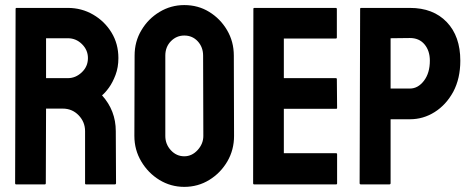

<svg xmlns="http://www.w3.org/2000/svg" viewBox="-20 -727 1863 757"><path d="M156.7 0H43.5Q39.6 0 39.6 -4.9L41.5 -691.9Q41.5 -695.8 45.4 -695.8H247.6Q301.8 -695.8 347.2 -669.4Q392.6 -643.1 419.7 -598.6Q446.8 -554.2 446.8 -498Q446.8 -461.4 435.5 -431.6Q424.3 -401.9 409.4 -381.3Q394.5 -360.8 382.3 -351.1Q436.5 -291 436.5 -210L437.5 -4.9Q437.5 0 432.6 0H319.3Q315.4 0 315.4 -2.9V-210Q315.4 -246.1 290 -272.5Q264.6 -298.8 227.5 -298.8H161.6L160.6 -4.9Q160.6 0 156.7 0ZM247.6 -576.2H161.6V-418.9H247.6Q278.3 -418.9 302.5 -441.9Q326.7 -464.8 326.7 -498Q326.7 -529.8 303.2 -553Q279.8 -576.2 247.6 -576.2Z M706.5 9.8Q653.3 9.8 608.4 -17.6Q564 -44.9 536.9 -90.6Q509.8 -136.2 509.8 -190.9L510.7 -507.8Q510.7 -563.5 537.6 -607.9Q564 -652.8 608.9 -679.9Q653.8 -707 706.5 -707Q761.2 -707 804.7 -680.2Q848.6 -653.3 875.2 -608.2Q901.9 -563 901.9 -507.8L902.8 -190.9Q902.8 -136.2 876.5 -90.8Q849.6 -44.9 805.2 -17.6Q760.7 9.8 706.5 9.8ZM706.5 -110.8Q736.8 -110.8 759.3 -135.5Q781.7 -160.2 781.7 -190.9L780.8 -507.8Q780.8 -541 759.8 -564Q738.8 -586.9 706.5 -586.9Q675.8 -586.9 653.8 -564.5Q631.8 -542 631.8 -507.8V-190.9Q631.8 -158.2 653.8 -134.5Q675.8 -110.8 706.5 -110.8Z M1305.2 0H981.9Q978 0 978 -4.9L979 -691.9Q979 -695.8 982.9 -695.8H1304.2Q1308.1 -695.8 1308.1 -690.9V-579.1Q1308.1 -575.2 1304.2 -575.2H1099.1V-418.9H1304.2Q1308.1 -418.9 1308.1 -415L1309.1 -301.8Q1309.1 -297.9 1305.2 -297.9H1099.1V-123H1305.2Q1309.1 -123 1309.1 -118.2V-3.9Q1309.1 0 1305.2 0Z M1515.1 0H1402.8Q1397.9 0 1397.9 -4.9L1399.9 -691.9Q1399.9 -695.8 1403.8 -695.8H1596.2Q1688 -695.8 1741.5 -639.9Q1794.9 -584 1794.9 -487.8Q1794.9 -417.5 1767.1 -365.2Q1738.8 -313.5 1693.8 -285.2Q1648.9 -256.8 1596.2 -256.8H1520V-4.9Q1520 0 1515.1 0ZM1596.2 -577.1 1520 -576.2V-377.9H1596.2Q1627.9 -377.9 1651.4 -408.4Q1674.8 -439 1674.8 -487.8Q1674.8 -526.9 1653.8 -552Q1632.8 -577.1 1596.2 -577.1Z"/></svg>

Font: Koulen
Style: Regular
Weight: 400
Designer: Danh Hong
Version: Version 8.00;December 21, 2023;FontCreator 13.0.0.2620 64-bi